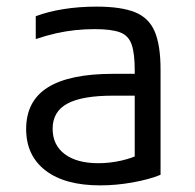

<svg xmlns="http://www.w3.org/2000/svg" viewBox="-20 -550 590 580"><path d="M283 10Q176 10 117.5 -35Q59 -80 59 -160Q59 -245 124.5 -286Q190 -327 322 -327H423V-261H321Q228 -261 183.5 -237Q139 -213 139 -161Q139 -112 175.5 -84.5Q212 -57 277 -57Q312 -57 347 -65Q382 -73 405 -86L387 -42V-338Q387 -389 377.5 -416Q368 -443 342 -452.5Q316 -462 266 -462Q236 -462 207.5 -459Q179 -456 150 -449.5Q121 -443 88 -432V-501Q125 -515 172 -522.5Q219 -530 272 -530Q346 -530 388 -513Q430 -496 447.5 -454.5Q465 -413 465 -340V-22Q431 -8 381 1Q331 10 283 10Z"/></svg>

Font: M PLUS Code Latin SemiExpanded
Style: Regular
Weight: 400
Width: 6
Designer: Coji Morishita
Foundry: UNDERFOREST DESIGN
Version: Version 1.002; ttfautohint (v1.8.3)